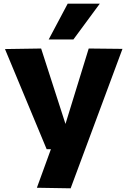

<svg xmlns="http://www.w3.org/2000/svg" viewBox="-20 -809 684 1041"><path d="M180 209 256 0H233L7 -543L203 -546L335 -137L461 -546L644 -544L363 212ZM244 -595 347 -789H521L378 -595Z"/></svg>

Font: Georama SemiExpanded
Style: Bold
Weight: 700
Width: 6
Designer: Jean-Baptiste Levee
Foundry: Production Type
Version: Version 1.001